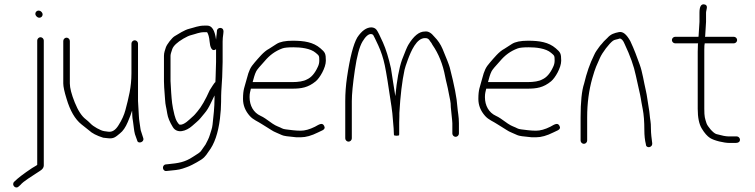

<svg xmlns="http://www.w3.org/2000/svg" viewBox="-20 -651 3450 877"><path d="M147.2 -575.8C163.4 -559.6 185.1 -580.9 169 -597C153.1 -612.9 130.8 -592.2 147.2 -575.8ZM150 -466V102C148.6 103.3 147.3 104.3 146 105L126 117C88 142.3 61 163 45 179C30.6 193.3 51.3 214.7 65 201L73 194C80.4 185.3 92.2 175.7 108.5 165C124.8 154.3 136 147 142 143L162 130C174 122.7 180 114.3 180 105V-466C180 -473.9 172.9 -481 165 -481C157 -481 150 -473.9 150 -466Z M595.4 -467C587.5 -467 580.4 -459.9 580.4 -452V-316C580.4 -253 567.6 -204.4 552.7 -147.7C546.8 -125.5 536.4 -102.6 521.4 -79C507.7 -56.7 492.2 -46.8 473.8 -49.5C466.9 -50.5 460.9 -51.3 455.8 -52C439.5 -54.1 405 -74.1 394.4 -85.8C385.9 -94.6 378 -101.3 372 -106C353.4 -120 336.6 -145.6 321.5 -183C306.5 -220.4 299 -249.4 299 -270V-464C299 -471.9 291.9 -479 284 -479C276.1 -479 269 -471.9 269 -464V-270C269 -255.3 274 -232 284 -200C300.1 -145.4 322.7 -106.4 352 -83C358.7 -77.7 370.2 -68.5 386.6 -55.5C400.2 -42.5 421.6 -31.3 451.4 -22C457.8 -21.3 465.4 -20.5 474.2 -19.5C499 -16.7 508.1 -25.1 527.9 -41.7C541.6 -52.2 553.5 -69.5 563.7 -93.7C574 -117.8 580.5 -135.3 583.4 -146C583.4 -140.1 584.4 -126.3 584.4 -120C584.4 -116 585.5 -107.6 587.7 -94.9C591.4 -72.7 591.4 -56.5 596.4 -38L606.4 -10C609.5 8.4 640.6 -1.4 634.4 -20L625.4 -48C623.4 -52.7 622.1 -58.2 621.4 -64.5C620.2 -76.6 614.4 -106.1 614.4 -120L610.4 -190V-452C610.4 -459.9 603.4 -467 595.4 -467Z M970.9 -510 969.9 -498C968.9 -486.3 967.1 -479.7 966.9 -470C961.2 -512.7 947.9 -534 926.9 -534H913.9C886.1 -534 868.3 -525.3 844.9 -519.7C822.7 -514.5 794.2 -495.5 777.5 -485.6C765.3 -478.4 741.7 -447.8 737.4 -434C734 -423.2 728.9 -410.4 728.9 -396V-280.5C728.9 -270.8 729.3 -261.3 729.9 -252L733.9 -197C735.7 -167.2 739 -165.2 744 -132.2C746.7 -114.4 755.1 -93.8 769.4 -70.5C788.9 -38.7 830.4 -51.7 857.4 -75.5C863.1 -80.5 869.6 -86.2 876.9 -92.5C895.8 -108.8 895.2 -111.7 914.2 -133.5C924.4 -145.2 933.9 -160.6 942.7 -179.5C951.5 -198.5 957.3 -210.3 959.9 -215V-202C959.9 -162.1 954.9 -117.6 950.9 -82C948.8 -62.5 943.7 -53.4 938.4 -34.3C934.3 -19.3 924.9 -3 918.9 9L897.7 39.3C894.2 44.2 882.3 52.8 861.9 65C823.8 90.4 795.1 94.2 746.9 99L736.9 100C717.4 103.3 722 133.1 740.9 130L750.9 129C771.7 126.7 795.8 125.5 814.4 119C842.3 109.3 844.2 109.5 878.5 90.6C912.3 72.1 917.4 64.2 932.9 41C959.3 7.1 976.5 -42.7 984.6 -108.4C988.1 -137.5 989.9 -163.2 989.9 -185.5C989.9 -207.8 990.3 -224.3 990.9 -235L994.9 -299L996.9 -368V-461C996.9 -472.3 997.9 -484 999.9 -496L1000.9 -507C1000.9 -517.2 996.3 -522.7 986.9 -523.5C978.9 -524.2 970.9 -517.9 970.9 -510ZM964.9 -300C964.9 -292 964.6 -284 963.9 -276C961.9 -274.7 960.3 -273 958.9 -271L951.9 -261C946.6 -253 941.9 -245.7 937.9 -239C918.4 -195.2 899.8 -162.8 881.9 -142C871.9 -130.3 869.5 -126.2 856.4 -115C845.5 -105.7 821.4 -79.3 801.4 -81.5C798.4 -81.8 794.4 -86.1 789.4 -94.2C784.3 -102.4 780.2 -113 776.9 -126C765.6 -171.5 764.9 -189.1 761.9 -228L758.9 -281V-396C758.9 -402 761.6 -412.4 767 -427.2C772.4 -441.9 789.1 -457.6 817.2 -474.3C832 -483.1 844.7 -488.8 855.2 -491.2C875.7 -496.1 889.6 -504 913.9 -504H925.9C931.8 -495.1 935.7 -480.8 937.4 -461.1C939.4 -438.3 946.4 -412.3 966.9 -426V-368Z M1134 -276C1139.2 -294 1142.8 -310.8 1150.6 -325.8C1154.4 -333 1167.2 -348.4 1189 -372C1211.1 -398.4 1236.7 -417.8 1270 -430C1279.1 -433.3 1295.9 -435 1320.4 -435C1352.4 -435 1398.3 -430.6 1422.4 -409.5C1437.2 -396.5 1438.4 -397.7 1438.4 -374C1438.4 -364 1436.1 -354.3 1431.4 -345C1418 -315.5 1401.3 -296.5 1381.4 -288C1367.4 -280 1343.3 -276 1314 -276ZM1126 -246H1314C1356.5 -246 1387.1 -250.8 1422.3 -279.7C1440.9 -295 1468.4 -341.8 1468.4 -373.7C1468.4 -407.2 1464.7 -412.1 1443.4 -430.5C1410.9 -458.5 1369.3 -465 1316.4 -465C1282.9 -465 1258.4 -460 1243.1 -450.1C1231.7 -442.7 1220.4 -435.4 1209 -428.2C1183.8 -415.3 1160.5 -385.2 1143.5 -366C1123.8 -343.7 1117.1 -329.4 1107.3 -291.5C1097.2 -252.3 1090 -243.6 1090 -199C1090 -170.4 1100.3 -144.5 1120.8 -121.5C1137.1 -103.2 1158.4 -96.2 1177 -83.5C1191.8 -73.4 1206 -66.4 1219.3 -57.1C1230.7 -48.6 1255.2 -40.4 1268.1 -33.8C1274.9 -30.3 1296.6 -27.1 1333.2 -24H1354.4C1377.1 -24 1403.1 -31.3 1432.4 -46L1453.4 -56C1462.9 -60.8 1465.3 -67.6 1460.4 -76.5C1452.3 -91.4 1440.3 -84.5 1418.4 -72C1394.4 -60 1372.7 -54 1353.2 -54C1327.8 -54 1304.6 -57.9 1286 -60C1268.4 -62 1268.3 -66.1 1247.7 -73.9C1235.4 -78.5 1218.1 -90.3 1192 -109.5C1184.7 -114.5 1177.3 -118.7 1170 -122C1138.3 -136.4 1120 -168.2 1120 -207.5C1120 -226.7 1123.5 -233.5 1126 -246Z M2061.2 -26C2069.1 -26 2076.2 -33.1 2076.2 -41V-88C2076.2 -119.1 2071 -138.2 2069.2 -163C2066.7 -202.6 2055.2 -262.3 2034.5 -342.2C2031.3 -354.4 2020.4 -382.6 2001.7 -427C1992.7 -448.3 1980.2 -467 1964.2 -483C1949.5 -501.4 1935.4 -509.4 1920.2 -507C1894.4 -507 1869.2 -486.5 1844.7 -445.5C1839.7 -437.1 1830.2 -414.6 1816.2 -378C1802.7 -339.2 1792.6 -283.8 1785.8 -212C1782.6 -227.9 1768.7 -322.5 1765.8 -339C1755.2 -386.6 1743 -426 1729.1 -457.2C1715.2 -488.4 1705.5 -507.5 1700.2 -514.5C1694.9 -521.5 1687.1 -525.3 1677 -526C1654.1 -526 1632.4 -510.7 1612 -480C1594 -449.1 1578.3 -388.3 1565 -297.5C1559.7 -261.2 1557 -225 1557 -189V-19C1557 -11.1 1564.1 -4 1572 -4C1579.9 -4 1587 -11.1 1587 -19V-189C1587 -220.3 1591.6 -267.7 1600.9 -331.1C1610.1 -394.5 1621.8 -438 1635.9 -461.5C1650 -485 1663.2 -496.3 1675.5 -495.5C1679.8 -495.2 1682.9 -493.5 1685 -490.5C1687.1 -487.5 1694.7 -471.9 1707.8 -443.7C1720.8 -415.5 1730.7 -385.3 1737.5 -353.1C1744.3 -320.9 1754.5 -257.9 1768.2 -164C1771.4 -142 1773.4 -123.8 1774.2 -109.3C1775.4 -87.4 1778.6 -68.2 1778.6 -50C1779.1 -44.7 1779.4 -39.7 1779.4 -35C1779.4 -32.3 1783.4 -31 1791.4 -31C1799.4 -31 1803.4 -32.3 1803.4 -35V-36H1802.6C1803.1 -36.7 1803.4 -37.3 1803.4 -38V-92C1803.4 -99.3 1803.7 -109 1804.2 -121V-135C1808.7 -214.3 1816.6 -280 1827.8 -332C1829.7 -340.7 1834.7 -356.1 1842.9 -378.3C1857.4 -417.5 1882.6 -477 1921 -477C1933 -477 1938.1 -474.2 1945 -462C1948.7 -458 1952.2 -452.7 1955.4 -446C1983.4 -405.7 2002.8 -357.7 2013.2 -302C2018.3 -274.8 2024.2 -257.8 2029.6 -226.5C2034.8 -196.6 2039.2 -188.3 2039.2 -161L2045.2 -102C2045.9 -96.7 2046.2 -92 2046.2 -88V-41C2046.2 -33.1 2053.3 -26 2061.2 -26Z M2209 -276C2214.2 -294 2217.8 -310.8 2225.6 -325.8C2229.4 -333 2242.2 -348.4 2264 -372C2286.1 -398.4 2311.7 -417.8 2345 -430C2354.1 -433.3 2370.9 -435 2395.4 -435C2427.4 -435 2473.3 -430.6 2497.4 -409.5C2512.2 -396.5 2513.4 -397.7 2513.4 -374C2513.4 -364 2511.1 -354.3 2506.4 -345C2493 -315.5 2476.3 -296.5 2456.4 -288C2442.4 -280 2418.3 -276 2389 -276ZM2201 -246H2389C2431.5 -246 2462.1 -250.8 2497.3 -279.7C2515.9 -295 2543.4 -341.8 2543.4 -373.7C2543.4 -407.2 2539.7 -412.1 2518.4 -430.5C2485.9 -458.5 2444.3 -465 2391.4 -465C2357.9 -465 2333.4 -460 2318.1 -450.1C2306.7 -442.7 2295.4 -435.4 2284 -428.2C2258.8 -415.3 2235.5 -385.2 2218.5 -366C2198.8 -343.7 2192.1 -329.4 2182.3 -291.5C2172.2 -252.3 2165 -243.6 2165 -199C2165 -170.4 2175.3 -144.5 2195.8 -121.5C2212.1 -103.2 2233.4 -96.2 2252 -83.5C2266.8 -73.4 2281 -66.4 2294.3 -57.1C2305.7 -48.6 2330.2 -40.4 2343.1 -33.8C2349.9 -30.3 2371.6 -27.1 2408.2 -24H2429.4C2452.1 -24 2478.1 -31.3 2507.4 -46L2528.4 -56C2537.9 -60.8 2540.3 -67.6 2535.4 -76.5C2527.3 -91.4 2515.3 -84.5 2493.4 -72C2469.4 -60 2447.7 -54 2428.2 -54C2402.8 -54 2379.6 -57.9 2361 -60C2343.4 -62 2343.3 -66.1 2322.7 -73.9C2310.4 -78.5 2293.1 -90.3 2267 -109.5C2259.7 -114.5 2252.3 -118.7 2245 -122C2213.3 -136.4 2195 -168.2 2195 -207.5C2195 -226.7 2198.5 -233.5 2201 -246Z M2647 6C2654.9 6 2662 -1.1 2662 -9V-115C2662 -179.2 2669.9 -238.9 2685.6 -294.1C2699.8 -343.9 2705.6 -352.8 2720.1 -385.9C2731.3 -411.5 2762.2 -451.7 2780 -465C2787.3 -470.5 2800.7 -470.9 2810.4 -475C2818.9 -475 2826.7 -466.3 2833.6 -449C2858 -397.4 2875.5 -349.3 2884.6 -304.7C2888.1 -287.2 2892.5 -267.7 2897.6 -246.2C2909.3 -196.5 2905.1 -206.7 2915.7 -153C2920.7 -127.6 2923.2 -95.6 2923.2 -57C2923.2 -32.3 2925.5 -10.7 2930.2 8C2930.2 28.3 2962 24.8 2959 2C2956.7 -15.8 2953.2 -40.7 2953.2 -64.2C2953.2 -78.9 2952.5 -90.1 2951.2 -97.7C2947.4 -119.4 2947.7 -135.4 2943 -160.2C2937.7 -189 2936.1 -212 2929.7 -239C2920.8 -276.4 2914.7 -321.1 2902.2 -355.5C2889.5 -390.5 2877.4 -424.4 2859.2 -463C2841.8 -494.3 2825.3 -508 2807.2 -504.4C2785.7 -500 2770.2 -495.7 2754 -477.4C2741.5 -465.8 2733 -457 2729 -451C2724.3 -446.3 2720.2 -441.3 2716.5 -436C2707.5 -422.9 2700.3 -415.1 2693 -398C2674.6 -361.1 2659.6 -318.1 2648 -269C2637.3 -237 2632 -185.7 2632 -115V-9C2632 -1.1 2639.1 6 2647 6Z M3360 -13C3360 -20.9 3352.9 -28 3345 -28H3334H3306.5C3295.6 -28 3277.4 -31.5 3252.1 -38.6C3237.5 -42.7 3211.2 -74.5 3207 -88.3C3200.2 -110.5 3197 -115.6 3197 -154V-424C3197 -439.3 3197.7 -449 3199 -453H3332C3339.9 -453 3347 -460.1 3347 -468C3347 -475.9 3339.9 -483 3332 -483H3200C3200.7 -483.7 3201 -484.7 3201 -486L3205 -551V-593C3205 -605.5 3217.8 -627.5 3197 -631C3182.3 -633.4 3175 -620.8 3175 -593V-551L3171 -488C3171 -485.3 3170.7 -483.7 3170 -483H3064C3056.1 -483 3049 -475.9 3049 -468C3049 -460.1 3056.1 -453 3064 -453H3169C3168.3 -452.3 3168 -451.5 3168 -450.5L3167 -415V-154C3167 -114 3173.2 -83.8 3185.7 -63.5C3198.1 -43.1 3210.6 -28.9 3223.2 -20.8C3241.6 -8.8 3286.2 2 3313.7 2H3339.7C3351.9 2 3360 -2.6 3360 -13Z"/></svg>

Font: MewTooHand
Style: Condensed
Weight: 400
Designer: Mew Too, Robert Jablonski
Version: Version 0.77